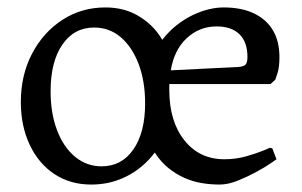

<svg xmlns="http://www.w3.org/2000/svg" viewBox="-20 -484 811 516"><path d="M225 12Q169 12 126.5 -16Q84 -44 60 -94.5Q36 -145 36 -210Q36 -282 66 -339.5Q96 -397 147.5 -430.5Q199 -464 263 -464Q288 -464 310 -458.5Q332 -453 351.5 -441.5Q371 -430 387.5 -414Q404 -398 416 -377Q434 -400 455 -416.5Q476 -433 498 -443.5Q520 -454 541 -459Q562 -464 581 -464Q629 -464 662.5 -448Q696 -432 713.5 -402.5Q731 -373 731 -330Q731 -303 725.5 -286.5Q720 -270 720 -270L707 -258H435V-242Q435 -158 475.5 -107Q516 -56 583 -56Q614 -56 642 -64Q670 -72 688 -79.5Q706 -87 706 -87L712 -85L723 -56Q723 -56 708 -45.5Q693 -35 669 -22Q645 -9 619 1.5Q593 12 570 12Q546 12 522 8Q498 4 475.5 -6Q453 -16 432.5 -32.5Q412 -49 396 -74Q380 -53 361 -37Q342 -21 320 -10Q298 1 274.5 6.5Q251 12 225 12ZM253 -37Q307 -37 338.5 -82.5Q370 -128 370 -206Q370 -266 352.5 -312Q335 -358 304.5 -384Q274 -410 233 -410Q179 -410 147.5 -364Q116 -318 116 -239Q116 -179 133.5 -133.5Q151 -88 182 -62.5Q213 -37 253 -37ZM439 -295 620 -304Q635 -305 640 -310.5Q645 -316 645 -331Q645 -371 623.5 -392Q602 -413 562 -413Q516 -413 482 -381.5Q448 -350 439 -295Z"/></svg>

Font: Alegreya
Style: Regular
Weight: 400
Designer: Juan Pablo del Peral
Foundry: Huerta Tipografica
Version: Version 2.009